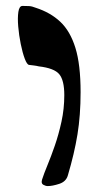

<svg xmlns="http://www.w3.org/2000/svg" viewBox="-20 -624 329 648"><path d="M141 4Q134 4 126 -0.5Q118 -5 122 -18Q128 -37 140 -66Q152 -95 165 -132.5Q178 -170 187.5 -213.5Q197 -257 197 -303Q197 -353 180 -373.5Q163 -394 111 -400Q103 -402 94.5 -403Q86 -404 78 -405Q71 -406 63.5 -426Q56 -446 50 -475.5Q44 -505 41.5 -534.5Q39 -564 42 -584Q45 -604 56 -604Q67 -604 77.5 -603.5Q88 -603 100 -598Q150 -582 183.5 -550.5Q217 -519 234.5 -462.5Q252 -406 252 -313Q252 -235 241.5 -170.5Q231 -106 209 -32Q203 -11 180 -3.5Q157 4 141 4Z"/></svg>

Font: Noto Rashi Hebrew ExtraBold
Style: Regular
Weight: 800
Version: Version 1.006